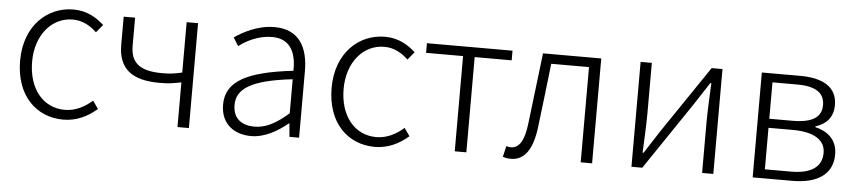

<svg xmlns="http://www.w3.org/2000/svg" viewBox="-38 -753 4330 972"><g transform="rotate(5 2127.0 -267.0)"><path d="M300 13C367 13 424 -16 470 -56L442 -96C406 -64 358 -37 303 -37C191 -37 117 -130 117 -266C117 -402 198 -496 304 -496C354 -496 393 -473 426 -442L459 -482C422 -515 374 -547 303 -547C171 -547 56 -444 56 -266C56 -89 161 13 300 13Z M879 0H937V-533H879V-277C842 -268 815 -265 779 -265C668 -265 617 -300 617 -391V-533H559V-391C559 -266 631 -215 768 -215C818 -215 837 -219 879 -227Z M1254 13C1322 13 1386 -24 1440 -68H1442L1448 0H1497V-338C1497 -456 1452 -547 1325 -547C1238 -547 1164 -505 1123 -477L1149 -435C1186 -463 1247 -496 1317 -496C1418 -496 1441 -414 1439 -335C1204 -308 1099 -252 1099 -134C1099 -35 1168 13 1254 13ZM1266 -36C1207 -36 1157 -64 1157 -137C1157 -219 1229 -268 1439 -292V-119C1376 -64 1325 -36 1266 -36Z M1883 13C1950 13 2007 -16 2053 -56L2025 -96C1989 -64 1941 -37 1886 -37C1774 -37 1700 -130 1700 -266C1700 -402 1781 -496 1887 -496C1937 -496 1976 -473 2009 -442L2042 -482C2005 -515 1957 -547 1886 -547C1754 -547 1639 -444 1639 -266C1639 -89 1744 13 1883 13Z M2288 0H2347V-484H2535V-533H2100V-484H2288Z M2575 13C2642 13 2684 -43 2698 -161C2711 -269 2724 -376 2736 -484H2928V0H2986V-533H2690C2676 -413 2661 -294 2647 -174C2637 -85 2611 -45 2569 -45C2560 -45 2553 -47 2546 -49L2533 6C2546 11 2557 13 2575 13Z M3186 0H3241L3472 -342C3493 -374 3526 -424 3547 -457H3552C3549 -386 3545 -315 3545 -256V0H3602V-533H3547L3316 -192C3295 -159 3262 -109 3241 -76H3236C3239 -147 3243 -219 3243 -276V-533H3186Z M3802 0H4003C4127 0 4208 -48 4208 -152C4208 -231 4153 -268 4096 -281V-285C4147 -301 4185 -335 4185 -401C4185 -493 4112 -533 3997 -533H3802ZM3860 -303V-488H3987C4084 -488 4125 -454 4125 -396C4125 -338 4085 -303 3978 -303ZM3860 -46V-257H3985C4092 -257 4149 -219 4149 -155C4149 -84 4096 -46 3993 -46Z"/></g></svg>

Font: Noto Sans CJK JP Light
Style: Regular
Weight: 300
Designer: Ryoko NISHIZUKA (kana & ideographs); Paul D. Hunt (Latin, Greek & Cyrillic); Wenlong ZHANG (bopomofo); Sandoll Communica
Foundry: Adobe Systems Incorporated
Version: Version 1.004;PS 1.004;hotconv 1.0.82;makeotf.lib2.5.63406